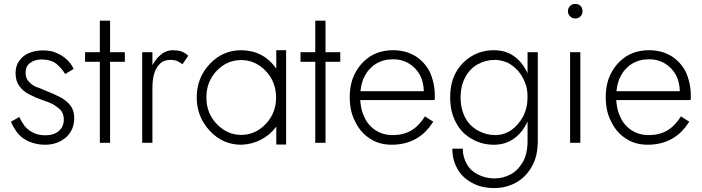

<svg xmlns="http://www.w3.org/2000/svg" viewBox="-20 -725 3567 975"><path d="M78 -131 36 -107Q45 -82 68 -51Q89 -24 125 -7Q165 10 208 10Q272 10 316 -28Q357 -66 357 -125Q357 -164 338 -189Q318 -214 287 -231Q250 -250 218 -262Q211 -265 194 -272Q192 -273 178 -279Q166 -282 165 -283Q140 -294 125 -312Q110 -328 110 -356Q110 -390 134 -406Q157 -423 191 -423Q238 -423 266 -401Q293 -379 311 -349L354 -375Q341 -403 320 -422Q298 -443 267 -456Q241 -469 197 -469Q162 -469 130 -457Q98 -444 79 -418Q59 -392 59 -353Q59 -313 79 -287Q99 -260 128 -246Q158 -230 190 -219Q192 -218 205 -213.5Q218 -209 226 -206Q245 -198 246 -197Q271 -183 288 -166Q304 -147 304 -119Q304 -81 279 -60Q254 -38 211 -38Q174 -38 149 -51Q124 -63 105 -85Q89 -107 78 -131Z M412 -460V-411H614V-460ZM487 -620V0H539V-620Z M754 -460H702V0H754ZM907 -399 936 -442Q920 -457 901 -464Q881 -470 859 -470Q822 -470 794 -445Q763 -419 747 -378Q730 -329 730 -280H754Q754 -320 763 -351Q772 -382 793 -402Q812 -421 847 -421Q859 -421 879 -416Q881 -415 907 -399Z M1382 -81 1383 -83V9H1433V-470H1383V-377L1382 -378Q1317 -469 1205 -470Q1111 -470 1045 -400Q979 -330 979 -230Q979 -132 1045 -61Q1111 10 1205 10Q1259 8 1304 -15Q1351 -39 1382 -81ZM1330 -96Q1277 -40 1205 -40Q1133 -40 1080 -96Q1028 -151 1028 -230Q1028 -310 1080 -365Q1132 -420 1205 -420Q1277 -420 1330 -364Q1382 -309 1382 -230Q1382 -151 1330 -96Z M1506 -460V-411H1708V-460ZM1581 -620V0H1633V-620Z M1969 10Q2037 10 2090 -19Q2142 -47 2180 -107L2138 -134Q2107 -85 2068 -62Q2027 -39 1975 -39Q1925 -39 1888 -63Q1849 -88 1830 -131Q1809 -174 1809 -234Q1809 -292 1830 -335Q1851 -377 1889 -401Q1927 -424 1977 -424Q2021 -424 2056 -403Q2092 -381 2112 -345Q2132 -307 2132 -261L2131 -259V-253Q2130 -250 2130 -245Q2128 -243 2127 -237L2125 -231L2147 -262H1789V-217H2186L2188 -223V-229V-242Q2188 -303 2162 -361Q2135 -412 2088 -441Q2038 -470 1977 -470Q1911 -470 1862 -440Q1813 -409 1784 -355Q1756 -303 1756 -231Q1756 -159 1784 -107Q1810 -52 1859 -21Q1905 10 1969 10Z M2330 30H2277Q2277 89 2304 134Q2328 178 2380 205Q2426 230 2491 230Q2549 230 2599 203Q2649 176 2680 122Q2711 70 2711 -10V-460H2659V-10Q2659 56 2635 98Q2609 142 2572 161Q2534 181 2491 181Q2445 181 2407 161Q2369 142 2350 107Q2330 72 2330 30ZM2266 -230Q2266 -156 2296 -102Q2324 -48 2377 -19Q2427 10 2488 10Q2547 10 2591 -22Q2634 -53 2659 -108Q2683 -162 2683 -230Q2683 -299 2659 -353Q2633 -409 2591 -439Q2548 -470 2488 -470Q2427 -470 2377 -441Q2327 -412 2296 -359Q2266 -305 2266 -230ZM2319 -230Q2319 -290 2343 -333Q2366 -377 2407 -399Q2447 -421 2495 -421Q2521 -421 2557 -407Q2586 -392 2610 -366Q2633 -340 2646 -306Q2659 -277 2659 -232Q2659 -177 2636 -133Q2613 -90 2576 -64Q2539 -39 2495 -39Q2448 -39 2407 -62Q2364 -86 2343 -127Q2319 -171 2319 -230Z M2864 -668Q2864 -653 2875 -642Q2886 -631 2901 -631Q2917 -631 2928 -642Q2938 -652 2938 -668Q2938 -685 2928 -695Q2918 -705 2901 -705Q2885 -705 2875 -695Q2864 -684 2864 -668ZM2875 -460V0H2927V-460Z M3269 10Q3337 10 3390 -19Q3442 -47 3480 -107L3438 -134Q3407 -85 3368 -62Q3327 -39 3275 -39Q3225 -39 3188 -63Q3149 -88 3130 -131Q3109 -174 3109 -234Q3109 -292 3130 -335Q3151 -377 3189 -401Q3227 -424 3277 -424Q3321 -424 3356 -403Q3392 -381 3412 -345Q3432 -307 3432 -261L3431 -259V-253Q3430 -250 3430 -245Q3428 -243 3427 -237L3425 -231L3447 -262H3089V-217H3486L3488 -223V-229V-242Q3488 -303 3462 -361Q3435 -412 3388 -441Q3338 -470 3277 -470Q3211 -470 3162 -440Q3113 -409 3084 -355Q3056 -303 3056 -231Q3056 -159 3084 -107Q3110 -52 3159 -21Q3205 10 3269 10Z"/></svg>

Font: NM-font
Style: Light
Weight: 500
Designer: ""
Foundry: ""
Version: ""